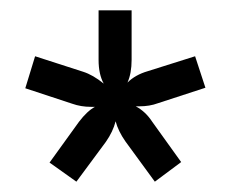

<svg xmlns="http://www.w3.org/2000/svg" viewBox="-20 -694 448 372"><path d="M331 -380 280 -342 223 -420Q209 -440 204 -459Q199 -439 185 -419L128 -342L76 -379L133 -458Q149 -479 164 -487H156Q137 -487 120 -493L29 -523L48 -585L141 -555Q160 -549 181 -532Q171 -550 171 -578V-674H235V-578Q235 -552 227 -534Q242 -549 266 -556L358 -585L378 -524L286 -494Q270 -488 250 -488H243Q262 -478 275 -458Z"/></svg>

Font: Hind Guntur
Style: Regular
Weight: 400
Version: Version 1.000;PS 1.0;hotconv 1.0.86;makeotf.lib2.5.63406; tt